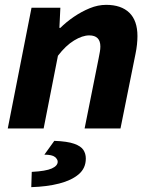

<svg xmlns="http://www.w3.org/2000/svg" viewBox="-20 -530 640 792"><path d="M12 0 110 -498H229L225 -415H229Q253 -439 284.5 -460.5Q316 -482 350 -496Q384 -510 418 -510Q480 -510 513.5 -477.5Q547 -445 547 -381Q547 -365 545 -346Q543 -327 539 -308L477 0H329L387 -290Q390 -305 392 -316.5Q394 -328 394 -338Q394 -361 382.5 -372.5Q371 -384 348 -384Q320 -384 285.5 -363Q251 -342 219 -300L160 0ZM109 242 111 179Q169 176 193.5 165Q218 154 218 137Q218 127 206.5 117.5Q195 108 163 108L204 51Q258 53 286 63Q314 73 324 88.5Q334 104 334 124Q334 164 304.5 189Q275 214 224.5 227Q174 240 109 242Z"/></svg>

Font: Source Code Pro ExtraBold
Style: Italic
Weight: 800
Italic angle: -11°
Monospace: yes
Designer: Paul D. Hunt, Teo Tuominen
Foundry: Adobe Systems Incorporated
Version: Version 1.016;hotconv 1.0.116;makeotfexe 2.5.65601